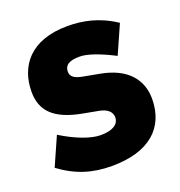

<svg xmlns="http://www.w3.org/2000/svg" viewBox="-125 -784 843 900"><g transform="rotate(-20 296.0 -334.0)"><path d="M282 10C469 10 566 -78 566 -223C566 -315 510 -392 375 -416L300 -430C260 -437 238 -449 238 -476C238 -507 259 -524 314 -524C354 -524 415 -501 483 -466L546 -608C462 -664 382 -678 309 -678C123 -678 46 -572 46 -445C46 -350 101 -293 237 -268L312 -254C352 -247 374 -227 374 -200C374 -165 342 -144 282 -144C235 -144 165 -169 89 -216L26 -74C107 -14 186 10 282 10Z"/></g></svg>

Font: Gantari Black
Style: Regular
Weight: 900
Designer: Anugrah Pasau
Foundry: Lafontype
Version: Version 1.000